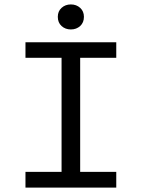

<svg xmlns="http://www.w3.org/2000/svg" viewBox="-20 -847 640 867"><path d="M95 0V-71H258V-586H95V-656H505V-586H342V-71H505V0ZM300 -714Q275 -714 258 -729.5Q241 -745 241 -771Q241 -796 258 -811.5Q275 -827 300 -827Q325 -827 342 -811.5Q359 -796 359 -771Q359 -745 342 -729.5Q325 -714 300 -714Z"/></svg>

Font: Source Code Pro
Style: Regular
Weight: 400
Monospace: yes
Designer: Paul D. Hunt, Teo Tuominen
Foundry: Adobe Systems Incorporated
Version: Version 2.030;PS 1.000;hotconv 16.6.51;makeotf.lib2.5.65220